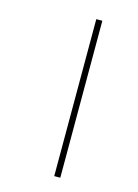

<svg xmlns="http://www.w3.org/2000/svg" viewBox="-99 -678 527 735"><g transform="rotate(15 164.0 -311.0)"><path d="M190 0H214V-622H190Z"/></g></svg>

Font: Noto Sans Bengali ExtraCondensed ExtraLight
Style: Regular
Weight: 200
Width: 2
Designer: Joana Ranito - Universal Thirst; Jelle Bosma - Monotype Design Team
Foundry: Universal Thirst ehf.
Version: Version 3.000